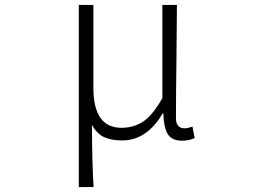

<svg xmlns="http://www.w3.org/2000/svg" viewBox="-20 -553 1040 772"><path d="M296.9 199.2V-533.2H355.5V-199.2Q355.5 -39.1 468.8 -39.1Q515.6 -39.1 553.7 -63Q591.8 -86.9 632.8 -158.2V-533.2H691.4Q691.4 -478.5 689.5 -320.3Q687.5 -162.1 687.5 -78.1Q687.5 -37.1 722.7 -37.1Q734.4 -37.1 753.9 -43.9L762.7 2Q741.2 12.7 711.9 12.7Q671.9 12.7 655.3 -12.7Q638.7 -38.1 636.7 -96.7H633.8Q570.3 11.7 470.7 11.7Q427.7 11.7 398.9 -1.5Q370.1 -14.6 349.6 -50.8Q350.6 118.2 356.4 199.2Z"/></svg>

Font: Gen Shin Gothic Monospace Light
Style: Regular
Weight: 300
Designer: [Source Han Sans]
Ryoko NISHIZUKA  (kana & ideographs); Paul D. Hunt (Latin, Greek & Cyrillic); Wenlong ZHANG  (bopomofo
Version: Version 1.002.20150607